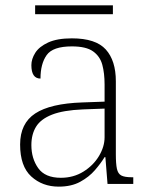

<svg xmlns="http://www.w3.org/2000/svg" viewBox="-20 -686 567 716"><path d="M199 10Q138 10 96.5 -28Q55 -66 55 -147Q55 -226 111.5 -263Q168 -300 287 -304L370 -307V-371Q370 -413 361.5 -444.5Q353 -476 327 -494.5Q301 -513 248 -513Q177 -513 154 -480.5Q131 -448 131 -393Q97 -393 97 -443Q97 -466 111.5 -489Q126 -512 159.5 -527.5Q193 -543 248 -543Q337 -543 374.5 -501.5Q412 -460 412 -383V-111Q412 -75 416 -56.5Q420 -38 432.5 -31.5Q445 -25 471 -25H477V0H381L373 -100H370Q356 -77 334 -51.5Q312 -26 279 -8Q246 10 199 10ZM207 -23Q254 -23 291 -46Q328 -69 349 -104Q370 -139 370 -174V-281L289 -278Q216 -275 174 -258.5Q132 -242 114.5 -213.5Q97 -185 97 -145Q97 -95 122.5 -59Q148 -23 207 -23ZM111 -633V-666H401V-633Z"/></svg>

Font: Noto Serif Tamil ExtraLight
Style: Italic
Weight: 200
Italic angle: -12°
Designer: Indian Type Foundry, Tom Grace, and the Monotype Design Team
Foundry: Monotype Imaging Inc.
Version: Version 2.003; ttfautohint (v1.8.4.7-5d5b)